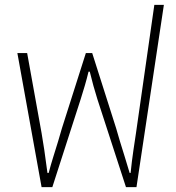

<svg xmlns="http://www.w3.org/2000/svg" viewBox="-20 -765 720 785"><path d="M150 0 51 -548H91L150 -221Q154 -199 161 -152.5Q168 -106 174 -58H179Q187 -89 197.5 -122.5Q208 -156 217.5 -187Q227 -218 233 -240L331 -548H357L455 -240Q461 -218 470.5 -187Q480 -156 490.5 -122.5Q501 -89 510 -58H514Q519 -107 525.5 -151Q532 -195 536 -221L611 -745H650L538 0H495L378 -360Q370 -385 362 -414Q354 -443 347 -472H342Q335 -443 326.5 -414Q318 -385 310 -360L194 0Z"/></svg>

Font: Noto Sans Thai ExtraLight
Style: Regular
Weight: 200
Designer: Monotype Design Team
Foundry: Monotype Imaging Inc.
Version: Version 2.001; ttfautohint (v1.8.4.7-5d5b)